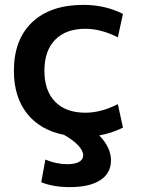

<svg xmlns="http://www.w3.org/2000/svg" viewBox="-20 -550 582 787"><path d="M149 197 166 104Q210 123 256 123Q287 123 304 113.5Q321 104 321 87Q321 68 301 46.5Q281 25 243 3Q144 -17 90.5 -85Q37 -153 37 -260Q37 -388 112 -459Q187 -530 322 -530Q411 -530 484 -493L463 -397Q394 -432 330 -432Q250 -432 206 -387Q162 -342 162 -260Q162 -178 206 -133Q250 -88 330 -88Q394 -88 463 -123L484 -27Q438 -4 387 5Q435 55 435 107Q435 160 391 188.5Q347 217 266 217Q199 217 149 197Z"/></svg>

Font: Enso SemiBold
Style: Regular
Weight: 600
Designer: Coji Morishita
Foundry: UNDERFOREST DESIGN
Version: Version 1.000